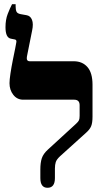

<svg xmlns="http://www.w3.org/2000/svg" viewBox="-20 -882 481 909"><path d="M205 7Q171 7 171 -39V-80Q171 -112 178 -133Q185 -154 207 -174L340 -296Q351 -306 354 -313Q357 -320 357 -334V-384Q357 -410 331 -410H90Q61 -410 43 -433Q25 -456 25 -488Q25 -504 29.5 -534Q34 -564 40.5 -596.5Q47 -629 52 -653Q57 -677 57 -680Q60 -693 51 -695L31 -699Q6 -704 6 -753Q6 -789 16.5 -816Q27 -843 37 -862H54V-852Q54 -836 58 -827Q62 -818 78 -815L106 -810Q124 -807 131.5 -788Q139 -769 132 -737L109 -622Q105 -604 108.5 -598Q112 -592 121 -592H329Q370 -592 394 -564.5Q418 -537 418 -481V-330Q418 -300 411.5 -284.5Q405 -269 388 -254L264 -142Q248 -127 244 -114.5Q240 -102 240 -84V-39Q240 7 205 7Z"/></svg>

Font: Noto Serif Hebrew Condensed Black
Style: Regular
Weight: 900
Width: 3
Designer: Monotype Design Team
Foundry: Monotype Imaging Inc.
Version: Version 2.004; ttfautohint (v1.8.4.7-5d5b)